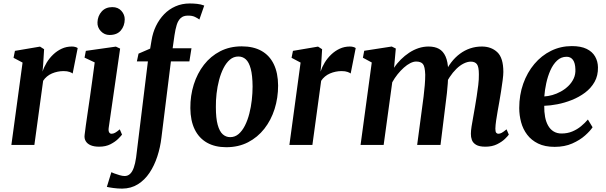

<svg xmlns="http://www.w3.org/2000/svg" viewBox="-20 -835 3490 1106"><path d="M45.5 0 110 -474.5 58 -502 66 -542 210.5 -566.5 234 -551.5 228.5 -461.5 225 -422.5Q233.5 -449 249 -474.5Q264.5 -500 286.5 -521Q308.5 -542 335.5 -554.5Q362.5 -567 394 -567Q405.5 -567 414.5 -564.2Q423.5 -561.5 427.5 -558L398.5 -411.5Q394.5 -415.5 381 -420.5Q367.5 -425.5 346 -425.5Q329 -425.5 312 -422Q295 -418.5 279.2 -411.8Q263.5 -405 250.5 -394.2Q237.5 -383.5 228.5 -369.5L178 0Z M551 10Q522 10 502.5 1.8Q483 -6.5 473.8 -22Q464.5 -37.5 467.5 -58.5Q470 -80.5 474.5 -113Q479 -145.5 485 -186Q491 -226.5 497.8 -273.5Q504.5 -320.5 511.5 -371.5Q518.5 -422.5 525.5 -475.5L467 -503L474.5 -542L647.5 -566.5L672 -555L606.5 -101Q603.5 -83 608.2 -73.8Q613 -64.5 622.5 -64.5Q632 -64.5 642.5 -70Q653 -75.5 670 -90L683 -59.5Q677.5 -52 660.8 -35.2Q644 -18.5 616.5 -4.2Q589 10 551 10ZM611 -633.5Q581.5 -633.5 560.8 -655.5Q540 -677.5 541.5 -707Q543 -743.5 565.8 -768.8Q588.5 -794 627 -794Q660 -794 679.2 -772.5Q698.5 -751 698.5 -723.5Q698 -685.5 676 -659.5Q654 -633.5 611 -633.5Z M853 -602.5Q860 -647 878.5 -685.2Q897 -723.5 925.2 -752.8Q953.5 -782 991 -798.5Q1028.5 -815 1073 -815Q1093 -815 1115 -812.8Q1137 -810.5 1156.5 -803L1128.5 -722.5Q1119.5 -729.5 1103.2 -737.5Q1087 -745.5 1062 -745Q1036 -745 1020.8 -730.8Q1005.5 -716.5 997.8 -691Q990 -665.5 985 -631L974.5 -557H1083L1071 -481.5H964.5L910 -43Q903.5 13.5 886.2 66.2Q869 119 841.2 160.5Q813.5 202 774.2 226.5Q735 251 684 251.5Q658.5 251.5 633 248Q607.5 244.5 595.5 241.5L621.5 157Q625 159 638.8 164.2Q652.5 169.5 669.2 174.2Q686 179 698 179Q716 179 729 167Q742 155 750.5 131.2Q759 107.5 764 72.5L832 -481.5H768.5L778 -526L845 -555Z M1372.5 -568Q1439.5 -568 1486 -542Q1532.5 -516 1557 -465.5Q1581.5 -415 1582 -342.5Q1582 -271 1561.8 -207Q1541.5 -143 1502.8 -93.5Q1464 -44 1408.8 -15.5Q1353.5 13 1283.5 13Q1218.5 13 1172.2 -13.2Q1126 -39.5 1101.5 -89.8Q1077 -140 1076.5 -212.5Q1076 -284 1096.2 -348.2Q1116.5 -412.5 1155 -462Q1193.5 -511.5 1248.5 -539.8Q1303.5 -568 1372.5 -568ZM1353.5 -509.5Q1325.5 -509.5 1304.2 -491.2Q1283 -473 1267.5 -442.5Q1252 -412 1242 -374Q1232 -336 1227.5 -295.8Q1223 -255.5 1223.5 -218.5Q1223.5 -154 1234 -116Q1244.5 -78 1263 -61.5Q1281.5 -45 1306 -45Q1333.5 -45 1354.5 -63Q1375.5 -81 1391 -111.8Q1406.5 -142.5 1416.2 -180.5Q1426 -218.5 1430.5 -259Q1435 -299.5 1435 -336.5Q1434.5 -401.5 1424.2 -439.2Q1414 -477 1396 -493.2Q1378 -509.5 1353.5 -509.5Z M1647 0 1711.5 -474.5 1659.5 -502 1667.5 -542 1812 -566.5 1835.5 -551.5 1830 -461.5 1826.5 -422.5Q1835 -449 1850.5 -474.5Q1866 -500 1888 -521Q1910 -542 1937 -554.5Q1964 -567 1995.5 -567Q2007 -567 2016 -564.2Q2025 -561.5 2029 -558L2000 -411.5Q1996 -415.5 1982.5 -420.5Q1969 -425.5 1947.5 -425.5Q1930.5 -425.5 1913.5 -422Q1896.5 -418.5 1880.8 -411.8Q1865 -405 1852 -394.2Q1839 -383.5 1830 -369.5L1779.5 0Z M2260 -555.5 2250 -444.5Q2266.5 -470 2289 -492.2Q2311.5 -514.5 2337.2 -531.5Q2363 -548.5 2391.2 -557.8Q2419.5 -567 2448.5 -567Q2484.5 -567 2508.8 -553.5Q2533 -540 2546.5 -510Q2560 -480 2562 -429.5Q2562 -422.5 2562 -414.8Q2562 -407 2561.5 -398.8Q2561 -390.5 2560 -382L2541 -409.5Q2557 -446.5 2579.2 -475.5Q2601.5 -504.5 2629 -525Q2656.5 -545.5 2688.2 -556.2Q2720 -567 2755.5 -567Q2810 -567 2844.8 -534.2Q2879.5 -501.5 2879.5 -420.5Q2879.5 -403.5 2875.5 -372.8Q2871.5 -342 2866.2 -308.2Q2861 -274.5 2856 -247Q2851.5 -221.5 2846.5 -193.8Q2841.5 -166 2837.8 -140Q2834 -114 2833.5 -94Q2833.5 -76.5 2838.2 -70.5Q2843 -64.5 2850.5 -64.5Q2860 -64.5 2870.2 -70Q2880.5 -75.5 2898 -90L2911 -59.5Q2906 -52 2889 -35.2Q2872 -18.5 2843.5 -4.2Q2815 10 2776.5 10Q2741 10 2722.8 -0.8Q2704.5 -11.5 2698.2 -28.8Q2692 -46 2692.5 -64.5Q2692.5 -81.5 2696.5 -107.2Q2700.5 -133 2706 -162Q2711.5 -191 2716 -219Q2720.5 -246 2725.8 -279Q2731 -312 2735 -345.2Q2739 -378.5 2738.5 -407Q2738.5 -450.5 2727.2 -465.2Q2716 -480 2692 -480Q2673 -480 2651.2 -469.2Q2629.5 -458.5 2608.8 -438.2Q2588 -418 2570 -390.5Q2552 -363 2540.5 -330L2562 -406.5Q2561.5 -383.5 2559.5 -355.5Q2557.5 -327.5 2554.5 -299.5Q2551.5 -271.5 2548 -246.5L2517.5 0H2383L2412 -218Q2416 -246 2420 -278.5Q2424 -311 2426.8 -344Q2429.5 -377 2429.5 -405Q2428 -452 2416.2 -466.2Q2404.5 -480.5 2377 -480.5Q2361.5 -480.5 2343.2 -471.2Q2325 -462 2306.2 -445.2Q2287.5 -428.5 2270.2 -407Q2253 -385.5 2239.5 -361L2190 0H2057L2121.5 -475L2070.5 -502.5L2078 -542.5L2236.5 -567Z M3393.5 -102Q3380 -81 3350.2 -54.5Q3320.5 -28 3276.5 -8.5Q3232.5 11 3175 11Q3119 11 3080 -8Q3041 -27 3016.8 -59Q2992.5 -91 2981.8 -131Q2971 -171 2971 -212.5Q2971 -288 2994 -352.8Q3017 -417.5 3058 -466.2Q3099 -515 3154.2 -542.2Q3209.5 -569.5 3274 -569.5Q3326 -569.5 3359 -553.5Q3392 -537.5 3408 -509.5Q3424 -481.5 3424.5 -447.5Q3425.5 -399.5 3405 -363.2Q3384.5 -327 3350 -301.2Q3315.5 -275.5 3274 -259Q3232.5 -242.5 3191 -234.5Q3149.5 -226.5 3115 -225.5Q3114.5 -190.5 3120 -161.2Q3125.5 -132 3137.8 -110.8Q3150 -89.5 3169.2 -77.8Q3188.5 -66 3214.5 -66Q3249 -66 3277 -77.8Q3305 -89.5 3327.2 -108Q3349.5 -126.5 3366.5 -146.5ZM3244 -508Q3212 -508 3188.8 -486Q3165.5 -464 3150.2 -429.2Q3135 -394.5 3126.5 -355Q3118 -315.5 3115.5 -279.5Q3137 -280.5 3161.8 -287.5Q3186.5 -294.5 3210.2 -307.5Q3234 -320.5 3253.5 -339.2Q3273 -358 3284.5 -382.2Q3296 -406.5 3294.5 -436.5Q3293.5 -472 3280.5 -490Q3267.5 -508 3244 -508Z"/></svg>

Font: Merriweather 20pt
Style: Bold Italic
Weight: 700
Italic angle: -7.8°
Version: Version 2.101